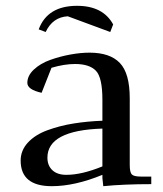

<svg xmlns="http://www.w3.org/2000/svg" viewBox="-20 -633 559 660"><path d="M51 -81Q51 -116 76 -143Q101 -170 143.5 -185.5Q186 -201 233 -208.5Q280 -216 332 -218V-290Q332 -367 309.5 -390Q287 -413 238 -413Q201 -413 157 -400L123 -314Q74 -325 74 -348Q74 -373 96.5 -394Q119 -415 152.5 -427Q186 -439 221.5 -445.5Q257 -452 288 -452Q358 -452 392 -416.5Q426 -381 426 -295V-66Q426 -41 433 -33.5Q440 -26 465 -26H500V0Q405 0 335 7L332 -21V-32Q237 7 158 7Q51 7 51 -81ZM113 -532Q143 -613 245 -613Q334 -613 369 -549L359 -523L213 -577Q161 -574 137 -523ZM143 -91Q143 -64 160 -48Q177 -32 208 -32Q261 -32 332 -61V-191Q143 -185 143 -91Z"/></svg>

Font: Dihjauti
Style: Bold
Weight: 700
Designer: T. Christopher White
Version: Version 3.0.0